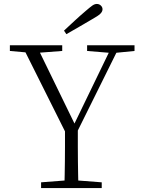

<svg xmlns="http://www.w3.org/2000/svg" viewBox="-20 -952 722 972"><path d="M304 -797Q332 -823 359 -848Q386 -873 412 -895Q435 -915 447 -923.5Q459 -932 470 -932Q482 -932 490.5 -924Q499 -916 499 -905Q499 -893 487.5 -882Q476 -871 447 -855Q415 -836 382 -817Q349 -798 316 -779ZM188 0V-29L331 -40H352L495 -29V0ZM306 0Q307 -38 307.5 -69Q308 -100 308.5 -133.5Q309 -167 309 -210.5Q309 -254 309 -316H374Q374 -254 374 -210.5Q374 -167 374.5 -134Q375 -101 375.5 -69.5Q376 -38 377 0ZM323 -259 91 -723H164L370 -300H345L350 -312L549 -723H588L358 -259ZM30 -694V-723H295V-694L163 -684H143ZM421 -694V-723H661V-694L560 -684H542Z"/></svg>

Font: Noto Serif SC ExtraLight ExtraLight
Style: Regular
Weight: 250
Version: Version 2.002-H1;hotconv 1.1.0;makeotfexe 2.6.0